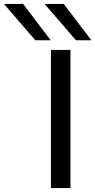

<svg xmlns="http://www.w3.org/2000/svg" viewBox="-162 -953 483 973"><path d="M96 0V-700H195V0ZM223 -749 64 -933H161L301 -749ZM17 -749 -142 -933H-45L95 -749Z"/></svg>

Font: Georama Extended
Style: Regular
Weight: 400
Width: 7
Designer: Jean-Baptiste Levee
Foundry: Production Type
Version: Version 1.000